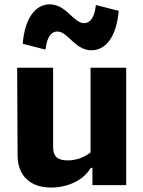

<svg xmlns="http://www.w3.org/2000/svg" viewBox="-20 -852 660 884"><path d="M59 -540 61 -135.5C61.5 -44 118 11.5 215 11.5C292.5 11.5 365.5 -22.5 397.5 -79H405.5V0.5H561V-540H397V-150C369 -128.5 333.5 -113.5 291.5 -113.5C248.5 -113.5 224.5 -129 224.5 -174.5V-540ZM84.5 -650.5 189.5 -623.5C195.5 -680.5 216 -707 243.5 -707C293 -707 324.5 -620.5 401.5 -620.5C469.5 -620.5 517 -687.5 526.5 -802L421.5 -829C415.5 -771.5 395 -745.5 367.5 -745.5C317.5 -745.5 286 -832 209 -832C141 -832 94 -765 84.5 -650.5Z"/></svg>

Font: Monaspace Argon ExtraBold
Style: Bold
Weight: 800
Designer: Riley Cran & the Lettermatic Team
Foundry: Lettermatic
Version: Version 1.000 (Monaspace Argon)